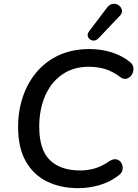

<svg xmlns="http://www.w3.org/2000/svg" viewBox="-20 -969 716 998"><path d="M387 9Q295 9 224.5 -25.5Q154 -60 114 -130.5Q74 -201 74 -309Q74 -394 99.5 -468Q125 -542 173 -597.5Q221 -653 289.5 -683.5Q358 -714 446 -714Q506 -714 560 -697Q614 -680 654 -648Q672 -634 673.5 -615.5Q675 -597 665.5 -581.5Q656 -566 640 -560.5Q624 -555 607 -567Q568 -597 528 -609.5Q488 -622 442 -622Q361 -622 303 -581.5Q245 -541 214.5 -470.5Q184 -400 184 -311Q184 -190 239.5 -136.5Q295 -83 397 -83Q438 -83 475.5 -94.5Q513 -106 551 -133Q572 -145 588 -140Q604 -135 612 -120Q620 -105 617 -87Q614 -69 595 -56Q550 -22 496 -6.5Q442 9 387 9ZM492 -770Q477 -755 461 -758.5Q445 -762 438 -776Q431 -790 443 -806L536 -929Q550 -947 567 -949Q584 -951 597.5 -941Q611 -931 614 -915.5Q617 -900 601 -885Z"/></svg>

Font: Nunito SemiBold
Style: Italic
Weight: 600
Italic angle: -9°
Designer: Vernon Adams
Foundry: Vernon Adams
Version: Version 3.601; ttfautohint (v1.8.2.53-6de2)